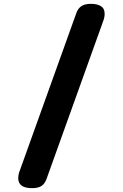

<svg xmlns="http://www.w3.org/2000/svg" viewBox="-20 -850 640 1000"><path d="M84 36 378 -783Q386 -806 404 -818Q422 -830 454 -830Q486 -830 505.5 -818Q525 -806 525 -778Q525 -769 523 -759Q521 -749 516 -736L222 83Q212 109 194.5 119.5Q177 130 147 130Q111 130 93 117Q75 104 75 78Q75 69 77 58.5Q79 48 84 36Z"/></svg>

Font: Maple Mono ExtraBold
Style: Regular
Weight: 800
Monospace: yes
Designer: subframe7536
Version: Version 7.000